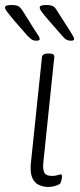

<svg xmlns="http://www.w3.org/2000/svg" viewBox="-33 -738 318 764"><path d="M159 6Q141 6 123 -1.5Q105 -9 95.5 -30Q86 -51 90 -90L134 -511Q135 -518 141 -521.5Q147 -525 158 -525H162Q174 -525 179 -521.5Q184 -518 183 -511L139 -87Q137 -62 144 -50Q151 -38 174 -38Q188 -38 196 -41Q204 -44 209 -44Q211 -44 212.5 -42Q214 -40 214 -37Q214 -33 213 -28.5Q212 -24 211 -19.5Q210 -15 208 -10Q205 -5 196.5 -1.5Q188 2 177.5 4Q167 6 159 6ZM250 -576Q244 -576 238 -577.5Q232 -579 226.5 -583.5Q221 -588 214 -596L159 -659Q140 -681 132.5 -691.5Q125 -702 125 -708Q125 -713 131 -715.5Q137 -718 150 -718Q163 -718 171 -716Q179 -714 184.5 -708.5Q190 -703 196 -692L246 -614Q254 -601 258 -594Q262 -587 262 -583Q262 -579 258.5 -577.5Q255 -576 250 -576ZM113 -576Q106 -576 100.5 -577.5Q95 -579 89.5 -583.5Q84 -588 76 -596L21 -659Q3 -681 -5 -691.5Q-13 -702 -13 -708Q-13 -713 -7 -715.5Q-1 -718 12 -718Q26 -718 33.5 -716Q41 -714 46.5 -708.5Q52 -703 59 -692L108 -614Q117 -601 121 -594Q125 -587 125 -583Q125 -579 121 -577.5Q117 -576 113 -576Z"/></svg>

Font: Asap ExtraLight
Style: Italic
Weight: 250
Italic angle: -6°
Version: Version 3.001